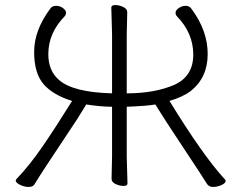

<svg xmlns="http://www.w3.org/2000/svg" viewBox="-20 -725 951 759"><path d="M421 -18 423 -107V-303Q380 -303 321 -312Q287 -255 246 -195Q147 -47 116 4Q110 14 93 14Q76 14 59 5.5Q42 -3 42 -11Q42 -12 44 -16Q96 -70 148.5 -146.5Q201 -223 265 -326Q190 -349 152.5 -392Q115 -435 115 -520Q115 -605 178 -690Q186 -702 201.5 -702Q217 -702 229 -693Q241 -684 241 -675Q241 -666 235 -660Q171 -594 171 -511Q171 -446 212 -410Q267 -360 423 -356V-589L420 -695Q420 -705 435.5 -705Q451 -705 467 -697.5Q483 -690 483 -677L481 -588V-356Q592 -356 670 -390Q744 -424 744 -509Q744 -594 680 -660Q674 -666 674 -675Q674 -684 686.5 -693Q699 -702 714 -702Q729 -702 737 -690Q801 -604 801 -511.5Q801 -419 735 -366Q704 -342 650 -326Q783 -109 869 -16Q872 -13 872 -10Q872 -1 855.5 6.5Q839 14 822 14Q805 14 797 0Q778 -31 703.5 -143Q629 -255 594 -312Q561 -306 481 -303V-106L484 0Q484 10 468.5 10Q453 10 437 2.5Q421 -5 421 -18Z"/></svg>

Font: LXGW WenKai Lite Light
Style: Regular
Weight: 300
Designer: LXGW / Fontworks Inc.
Foundry: LXGW / Fontworks Inc.
Version: Version 1.511; March 25, 2025